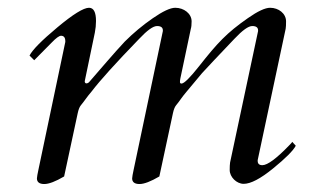

<svg xmlns="http://www.w3.org/2000/svg" viewBox="-20 -459 798 494"><path d="M607 14C625 14 650.2 0.8 682.5 -25.5C714.8 -51.8 734.3 -71.3 741 -84L732 -94C730.7 -92 728.3 -89.3 725 -86C691.7 -51.3 668.3 -34 655 -34C647 -34 643 -37.7 643 -45V-47L715 -385C715.7 -389 716 -395.3 716 -404C716 -424.2 696.9 -439 675 -439C662.3 -439 643.3 -430.2 618 -412.5C563 -374.2 539.2 -348.2 492.5 -289C468.8 -259 453.7 -244 447 -244C444.3 -244 443 -245.3 443 -248C443 -250.7 443.3 -253.7 444 -257L471 -385C472.3 -389 473 -395.3 473 -404C473 -424.2 452.9 -439 431 -439C418.3 -439 399 -430 373 -412C347 -394 323 -374 301 -352C274.6 -324 233.1 -275 209.5 -248C205.8 -243.8 198 -242.1 198 -250L224 -375C226 -385 227 -395 227 -405C227 -427.7 221 -439 209 -439C195 -439 167.8 -422.2 127.5 -388.5C87.2 -354.8 63.3 -330.7 56 -316L68 -304C86.7 -322.7 101.7 -337.8 113 -349.5C124.3 -361.2 132.3 -367 137 -367C144.3 -367 148 -362.3 148 -353V-351L83 -42C82.1 -36.4 75 -6.6 75 0C75 9.3 81 14.2 93 14.5H93.9C105.8 14.5 122.9 8 145 -5L180 -168C182 -177.3 184.7 -184 188 -188C198.5 -200.7 202.8 -208.6 216 -224C237.3 -252 278 -297 338 -359C358.7 -381 374 -392 384 -392C394 -392 399 -388.3 399 -381V-379L328 -42C327.1 -36.4 320 -6.6 320 0C320 9.3 326 14.2 338 14.5H338.9C350.8 14.5 367.9 8 390 -5L425 -168C427 -177.3 429.7 -184 433 -188C443.3 -200.4 446.7 -207.5 459.5 -222.5C467.2 -231.5 480.7 -247.7 500 -271C514 -286.3 541.7 -315.7 583 -359C603.7 -381 619 -392 629 -392C639 -392 644 -388.3 644 -381V-379L572 -41C571.3 -36.3 571 -29.8 571 -21.5C571 -3.7 588.5 14 607 14Z"/></svg>

Font: fbb
Style: Italic
Weight: 400
Italic angle: -12°
Designer: David J. Perry, Michael Sharpe
Version: Version 0.991